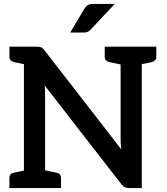

<svg xmlns="http://www.w3.org/2000/svg" viewBox="-20 -959 849 979"><path d="M102 0V-721H166Q182 -721 190.5 -717.5Q199 -714 208 -701L598 -198Q596 -214 595.5 -229Q595 -244 595 -257V-721H703V0H640Q626 0 616.5 -4.5Q607 -9 597 -22L208 -523Q209 -507 209.5 -495Q210 -483 210 -468V0ZM28 0V-52Q28 -64 34.5 -70.5Q41 -77 53 -79L116 -92L129 0ZM191 0 203 -92 266 -79Q278 -77 284.5 -70.5Q291 -64 291 -52V0ZM129 -721 116 -629 53 -642Q41 -645 34.5 -651.5Q28 -658 28 -670V-721ZM615 -721 602 -629 539 -642Q527 -645 520.5 -651.5Q514 -658 514 -670V-721ZM777 -721V-670Q777 -658 770.5 -651.5Q764 -645 753 -642L689 -629L677 -721ZM338 -793 410 -914Q418 -927 427.5 -933Q437 -939 455 -939H565L443 -809Q435 -800 427 -796.5Q419 -793 405 -793Z"/></svg>

Font: Aleo SemiBold
Style: Regular
Weight: 600
Designer: Alessio Laiso
Foundry: Alessio Laiso
Version: Version 2.001;gftools[0.9.29]